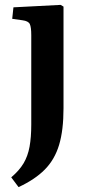

<svg xmlns="http://www.w3.org/2000/svg" viewBox="-20 -537 359 786"><path d="M56 229 26 189Q59 161 76.5 131.5Q94 102 101 63.5Q108 25 108 -27V-393Q108 -426 102 -438.5Q96 -451 72 -454L30 -460L35 -507L228 -517L240 -510V-94Q240 -4 222 56Q204 116 163.5 157Q123 198 56 229Z"/></svg>

Font: Literata 36pt SemiBold
Style: Regular
Weight: 600
Designer: Latin by Veronika Burian and Jose Scaglione. Greek by Irene Vlachou. Cyrillic by Vera Evstafieva.
Foundry: TypeTogether
Version: Version 3.002